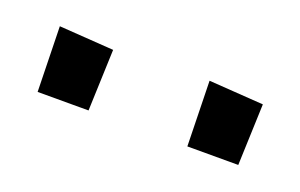

<svg xmlns="http://www.w3.org/2000/svg" viewBox="-31 -794 377 241"><g transform="rotate(20 157.5 -673.5)"><path d="M291 -630H223L221 -717L294 -712ZM91 -630H23L21 -717L94 -712Z"/></g></svg>

Font: Truculenta Medium
Style: Regular
Weight: 500
Version: Version 1.002